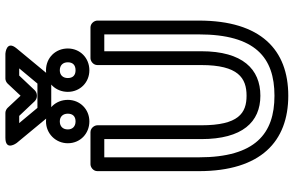

<svg xmlns="http://www.w3.org/2000/svg" viewBox="-204 -822 1064 695"><g transform="rotate(-90 327.5 -475.0)"><path d="M105 -287V-629H171V-278C171 -129 233 -64 328 -64C424 -64 489 -128 489 -278V-629H550V-287C550 -82 466 -13 328 -13C191 -13 105 -82 105 -287ZM55 -287C55 -62 163 37 328 37C494 37 600 -62 600 -287V-654C600 -665 590 -679 575 -679H464C453 -679 439 -669 439 -654V-278C439 -144 392 -114 328 -114C265 -114 221 -143 221 -278V-654C221 -665 211 -679 196 -679H80C69 -679 55 -669 55 -654ZM235 -733C217 -733 206 -744 206 -761C206 -779 217 -790 235 -790C252 -790 263 -779 263 -761C263 -743 253 -733 235 -733ZM235 -683C279 -683 313 -717 313 -761C313 -805 280 -840 235 -840C191 -840 156 -805 156 -761C156 -716 191 -683 235 -683ZM420 -733C402 -733 392 -743 392 -761C392 -779 403 -790 420 -790C438 -790 449 -779 449 -761C449 -743 439 -733 420 -733ZM420 -683C465 -683 499 -717 499 -761C499 -805 466 -840 420 -840C375 -840 342 -805 342 -761C342 -717 376 -683 420 -683ZM401 -937H427L372 -871H284L229 -937H255L308 -881C313 -876 320 -873 326 -873H330C337 -873 344 -877 348 -881ZM390 -987C384 -987 377 -984 372 -979L328 -932L284 -979C280 -983 273 -987 266 -987H176C126 -987 157 -946 157 -946L253 -830C258 -824 265 -821 272 -821H384C391 -821 398 -824 403 -830L499 -946C531 -984 480 -987 480 -987Z"/></g></svg>

Font: Falling Sky
Style: Ou
Weight: 400
Designer: Paul D. Hunt
Foundry: Adobe Systems Incorporated
Version: Version 1.02